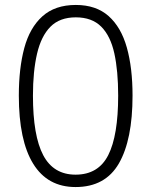

<svg xmlns="http://www.w3.org/2000/svg" viewBox="-20 -745 611 775"><path d="M515 -359Q515 -181 460 -85.5Q405 10 285 10Q172 10 114 -84Q56 -178 56 -359Q56 -469 78 -551Q100 -633 151 -679Q202 -725 286 -725Q368 -725 418.5 -680Q469 -635 492 -553Q515 -471 515 -359ZM113 -359Q113 -197 154.5 -118.5Q196 -40 285 -40Q377 -40 417 -119Q457 -198 457 -359Q457 -459 441.5 -529.5Q426 -600 388.5 -637.5Q351 -675 286 -675Q221 -675 183.5 -637Q146 -599 129.5 -528Q113 -457 113 -359Z"/></svg>

Font: Noto Sans Canadian Aboriginal Light
Style: Regular
Weight: 300
Designer: Monotype Design Team, Typotheque's Kevin King
Foundry: Monotype Imaging Inc.
Version: Version 2.004; ttfautohint (v1.8.4.7-5d5b)